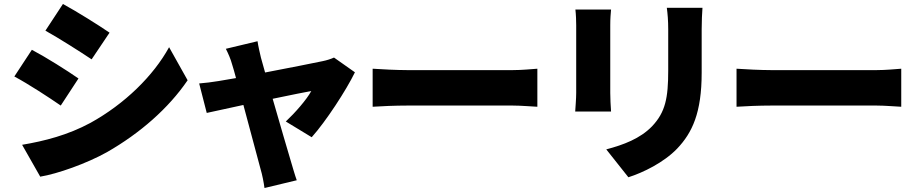

<svg xmlns="http://www.w3.org/2000/svg" viewBox="-20 -825 4615 964"><path d="M296 -805 208 -671C278 -632 380 -567 440 -527L530 -661C473 -700 366 -767 296 -805ZM91 -98 182 62C268 48 415 -4 517 -61C683 -156 826 -281 922 -422L829 -588C750 -444 606 -303 434 -208C321 -147 204 -117 91 -98ZM140 -575 52 -441C123 -403 224 -337 285 -295L374 -431C318 -470 212 -537 140 -575Z M1545 -136C1616 -215 1719 -373 1762 -462L1657 -536C1642 -529 1620 -522 1600 -518C1558 -509 1431 -484 1311 -461L1290 -536C1284 -562 1277 -591 1273 -618L1114 -580C1126 -556 1138 -529 1145 -503C1151 -484 1158 -460 1165 -433C1123 -426 1091 -420 1077 -418C1042 -412 1013 -409 980 -406L1018 -258C1050 -265 1122 -281 1202 -298C1236 -172 1272 -35 1288 23C1297 53 1304 90 1308 119L1470 80C1462 59 1447 7 1442 -10C1425 -66 1386 -201 1349 -329C1440 -348 1520 -364 1543 -368C1520 -325 1460 -257 1415 -215Z M1851 -289C1892 -292 1967 -295 2024 -295H2555C2596 -295 2652 -290 2678 -289V-480C2649 -478 2600 -473 2555 -473H2024C1975 -473 1891 -477 1851 -480Z M2869 -777C2872 -752 2873 -717 2873 -698V-359C2873 -328 2869 -285 2868 -265H3048C3046 -291 3044 -333 3044 -358V-698C3044 -734 3046 -752 3048 -777ZM3328 -786C3332 -756 3335 -722 3335 -678V-471C3335 -333 3321 -262 3254 -191C3194 -129 3111 -98 3024 -75L3135 65C3208 42 3313 -9 3380 -79C3456 -159 3503 -259 3503 -460V-678C3503 -722 3505 -756 3507 -786Z M3678 -289C3719 -292 3794 -295 3851 -295H4382C4423 -295 4479 -290 4505 -289V-480C4476 -478 4427 -473 4382 -473H3851C3802 -473 3718 -477 3678 -480Z"/></svg>

Font: GenEiGothic-pro-Heavy
Style: Bold
Weight: 900
Designer: Ryoko NISHIZUKA (kana & ideographs); Paul D. Hunt (Latin, Greek & Cyrillic); Wenlong ZHANG (bopomofo); Sandoll Communica
Foundry: Adobe Systems Incorporated; o_tamon
Version: Version 1.000.140830